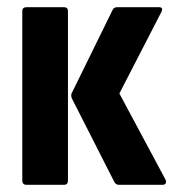

<svg xmlns="http://www.w3.org/2000/svg" viewBox="-20 -514 483 534"><path d="M311 0Q302 0 298 -8L181 -238Q175 -249 181 -258L294 -488Q298 -494 306 -494H422Q435 -494 429 -481L312 -254L440 -15Q443 -9 441 -4.5Q439 0 432 0ZM54 0Q42 0 42 -12V-483Q42 -494 54 -494H158Q169 -494 169 -483V-12Q169 0 158 0Z"/></svg>

Font: Sofia Sans Condensed ExtraBold
Style: Regular
Weight: 800
Designer: Botio Nikoltchev, Ani Petrova
Foundry: lettersoup
Version: Version 4.101